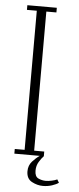

<svg xmlns="http://www.w3.org/2000/svg" viewBox="-58 -731 370 902"><g transform="rotate(5 127.0 -280.0)"><path d="M33.5 0V-22H80V-678H33.5V-700H172.5V-678H125V-22H172.5V0Q162.5 10 151 28.5Q139.5 47 139.5 71Q139.5 98.5 156.2 106.5Q173 114.5 191.5 114.5Q203.5 114.5 219.2 111.2Q235 108 245 103L254 118Q243.5 126 223 132.8Q202.5 139.5 180 139.5Q153.5 139.5 127.8 125.8Q102 112 102 77Q102 49.5 119 30.5Q136 11.5 153.5 0Z"/></g></svg>

Font: Imbue 50pt ExtraLight
Style: Regular
Weight: 200
Designer: Tyler Finck
Foundry: Etcetera Type Company
Version: Version 1.102; ttfautohint (v1.8.3)